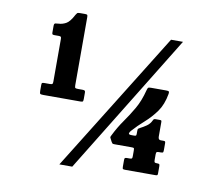

<svg xmlns="http://www.w3.org/2000/svg" viewBox="-85 -879 1171 1013"><g transform="rotate(10 500.0 -372.5)"><path d="M128 -335.5V-366Q128 -375.5 131 -377.2Q134 -379 144 -379H171.5Q182.5 -379 185.2 -381.8Q188 -384.5 188 -395V-623Q188 -632 185.2 -634.5Q182.5 -637 174 -637H151.5Q144.5 -637 141.2 -638.8Q138 -640.5 138 -648.5V-684.5Q138 -697 144.8 -698.5Q151.5 -700 162 -700.5Q181 -701 201 -711.5Q221 -722 241.5 -761.5Q245.5 -768.5 248.8 -771.8Q252 -775 264 -775H289.5Q299.5 -775 302.2 -772.8Q305 -770.5 305 -761V-396Q305 -383.5 308.5 -381.2Q312 -379 324.5 -379H346Q353.5 -379 357.8 -377Q362 -375 362 -367V-333.5Q362 -322.5 359.8 -319.2Q357.5 -316 346.5 -316H147.5Q134.5 -316 131.2 -319Q128 -322 128 -335.5ZM761 -720H825L364 30H295ZM816 -51V-13Q816 -5.5 813.5 -3.8Q811 -2 803 -2H643.5Q633 -2 630 -4Q627 -6 627 -16.5V-51.5Q627 -59.5 629.2 -62.2Q631.5 -65 640 -65H654.5Q664.5 -65 666.8 -67.8Q669 -70.5 669 -80.5V-109Q669 -121 667 -123Q665 -125 652.5 -125H563Q553.5 -125 551.5 -127.2Q549.5 -129.5 546 -135L537 -152.5Q534 -157.5 535 -160.2Q536 -163 538.5 -168Q562 -215.5 589 -253.5Q616 -291.5 640.5 -333.8Q665 -376 680 -435Q682.5 -444.5 685.2 -448.2Q688 -452 700.5 -452H781.5Q793.5 -452 796.5 -449.5Q799.5 -447 798 -436.5Q788 -378.5 760.8 -340.2Q733.5 -302 699.5 -272.2Q665.5 -242.5 636 -209.5Q630 -203 628.2 -195.5Q626.5 -188 644 -188H657.5Q665.5 -188 667.2 -190.5Q669 -193 669 -201V-215Q669 -225.5 671.8 -227.5Q674.5 -229.5 681.5 -233.5Q696.5 -241 713.8 -252.8Q731 -264.5 740 -284Q742 -288.5 744.5 -290.8Q747 -293 754 -293H774Q781 -293 783.5 -291.8Q786 -290.5 786 -283.5V-205.5Q786 -188 799.5 -188H814Q821 -188 823 -185.8Q825 -183.5 825 -176.5V-142Q825 -131.5 823.2 -128.2Q821.5 -125 811 -125H802Q793 -125 789.5 -122.8Q786 -120.5 786 -110.5V-80.5Q786 -70.5 788.5 -67.8Q791 -65 801.5 -65H802.5Q811.5 -65 813.8 -62.5Q816 -60 816 -51Z"/></g></svg>

Font: Besley* Condensed Fatface
Style: Regular
Weight: 900
Width: 3
Designer: Owen Earl
Foundry: indestructible type*
Version: Version 3.000; ttfautohint (v1.8.3)